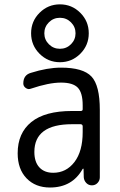

<svg xmlns="http://www.w3.org/2000/svg" viewBox="-20 -835 540 865"><path d="M304.7 -275.4Q134.8 -275.4 134.8 -150.4Q134.8 -105.5 157.2 -81.1Q179.7 -56.6 219.7 -56.6Q278.3 -56.6 315.4 -105Q352.5 -153.3 352.5 -240.2V-265.6Q352.5 -274.4 343.8 -275.4ZM205.1 9.8Q139.6 9.8 99.6 -31.7Q59.6 -73.2 59.6 -144.5Q59.6 -235.4 121.1 -285.2Q182.6 -335 304.7 -335H343.8Q352.5 -335 352.5 -342.8V-360.4Q352.5 -417 330.6 -439.9Q308.6 -462.9 254.9 -462.9Q200.2 -462.9 119.1 -435.5Q107.4 -430.7 96.2 -438.5Q85 -446.3 85 -459Q85 -497.1 119.1 -506.8Q193.4 -530.3 254.9 -530.3Q354.5 -530.3 392.1 -490.2Q429.7 -450.2 429.7 -339.8V-36.1Q429.7 -21.5 419.4 -10.7Q409.2 0 394 0Q378.9 0 368.7 -10.7Q358.4 -21.5 357.4 -36.1L356.4 -74.2Q356.4 -75.2 355.5 -75.2Q353.5 -75.2 352.5 -74.2Q305.7 9.8 205.1 9.8ZM200.2 -635.7Q220.7 -615.2 250 -615.2Q279.3 -615.2 299.8 -635.7Q320.3 -656.2 320.3 -685.1Q320.3 -713.9 299.8 -734.4Q279.3 -754.9 250 -754.9Q220.7 -754.9 200.2 -734.4Q179.7 -713.9 179.7 -685.1Q179.7 -656.2 200.2 -635.7ZM158.2 -777.3Q196.3 -815.4 250 -815.4Q303.7 -815.4 341.8 -777.3Q379.9 -739.3 379.9 -685.1Q379.9 -630.9 341.8 -592.8Q303.7 -554.7 250 -554.7Q196.3 -554.7 158.2 -592.8Q120.1 -630.9 120.1 -685.1Q120.1 -739.3 158.2 -777.3Z"/></svg>

Font: Rounded Mgen+ 1m regular
Style: Regular
Weight: 400
Designer: [Source Han Sans]
Ryoko NISHIZUKA  (kana & ideographs); Paul D. Hunt (Latin, Greek & Cyrillic); Wenlong ZHANG  (bopomofo
Version: Version 1.059.20150602